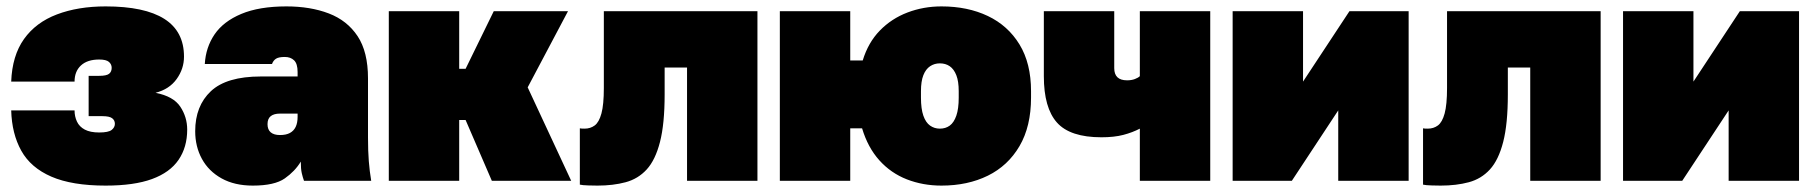

<svg xmlns="http://www.w3.org/2000/svg" viewBox="-20 -565 5677 600"><path d="M310 15Q205 15 140.5 -13Q76 -41 46.5 -94Q17 -147 15 -220H213Q213 -201 220.5 -185Q228 -169 245 -160Q262 -151 290 -151Q319 -151 329 -159Q339 -167 339 -178Q339 -189 330.5 -195.5Q322 -202 300 -202H257V-328H290Q313 -328 321 -334.5Q329 -341 329 -353Q329 -364 320.5 -371.5Q312 -379 290 -379Q253 -379 233 -360.5Q213 -342 213 -310H15Q18 -391 55 -443Q92 -495 158 -520Q224 -545 310 -545Q432 -545 493.5 -506Q555 -467 555 -388Q555 -350 532 -318Q509 -286 466 -275Q522 -264 543.5 -231.5Q565 -199 565 -160Q565 -105 538 -65.5Q511 -26 455 -5.5Q399 15 310 15Z M770 15Q713 15 672.5 -7.5Q632 -30 611 -68.5Q590 -107 590 -155Q590 -234 639 -280Q688 -326 795 -326H910V-340Q910 -366 899 -376.5Q888 -387 870 -387Q851 -387 842.5 -381.5Q834 -376 830 -365H620Q623 -417 650.5 -457.5Q678 -498 734 -521.5Q790 -545 875 -545Q950 -545 1007.5 -523Q1065 -501 1097.5 -452Q1130 -403 1130 -320V-135Q1130 -93 1132.5 -61.5Q1135 -30 1140 0H930Q926 -11 923 -24Q920 -37 920 -60Q902 -30 870 -7.5Q838 15 770 15ZM855 -143Q874 -143 886 -149.5Q898 -156 904 -168.5Q910 -181 910 -200V-210H855Q836 -210 826 -202Q816 -194 816 -177Q816 -160 826 -151.5Q836 -143 855 -143Z M1195 0V-530H1415V-350H1435L1523 -530H1755L1629 -292L1765 0H1517L1435 -190H1415V0Z M1847 15Q1839 15 1819.5 14.5Q1800 14 1792 12V-164Q1795 -163 1807 -163Q1825 -163 1838.5 -173Q1852 -183 1859.5 -210.5Q1867 -238 1867 -290V-530H2347V0H2127V-354H2057V-270Q2057 -178 2042.5 -121.5Q2028 -65 2001 -35.5Q1974 -6 1935 4.5Q1896 15 1847 15Z M2417 0V-530H2637V-376H2676Q2693 -432 2729.5 -469.5Q2766 -507 2816 -526Q2866 -545 2922 -545Q3004 -545 3067 -515Q3130 -485 3166 -426Q3202 -367 3202 -280V-260Q3202 -170 3166 -108.5Q3130 -47 3067 -16Q3004 15 2922 15Q2864 15 2814 -4.5Q2764 -24 2728 -64Q2692 -104 2674 -164H2637V0ZM2917 -163Q2935 -163 2948 -172.5Q2961 -182 2968.5 -203.5Q2976 -225 2976 -260V-280Q2976 -311 2968.5 -330Q2961 -349 2948 -358Q2935 -367 2917 -367Q2900 -367 2886.5 -358Q2873 -349 2865.5 -330Q2858 -311 2858 -280V-260Q2858 -225 2865.5 -203.5Q2873 -182 2886.5 -172.5Q2900 -163 2917 -163Z M3542 0V-163Q3519 -151 3490.5 -143.5Q3462 -136 3422 -136Q3324 -136 3283 -182Q3242 -228 3242 -327V-530H3462V-352Q3462 -333 3472 -323.5Q3482 -314 3502 -314Q3516 -314 3526.5 -318Q3537 -322 3542 -327V-530H3762V0Z M3832 0V-530H4052V-310L4197 -530H4382V0H4162V-220L4017 0Z M4482 15Q4474 15 4454.5 14.5Q4435 14 4427 12V-164Q4430 -163 4442 -163Q4460 -163 4473.5 -173Q4487 -183 4494.5 -210.5Q4502 -238 4502 -290V-530H4982V0H4762V-354H4692V-270Q4692 -178 4677.5 -121.5Q4663 -65 4636 -35.5Q4609 -6 4570 4.5Q4531 15 4482 15Z M5052 0V-530H5272V-310L5417 -530H5602V0H5382V-220L5237 0Z"/></svg>

Font: Golos Text Black
Style: Regular
Weight: 900
Designer: A.Korolkova, Vitaly Kuzmin
Foundry: ParaType Ltd
Version: Version 2.004